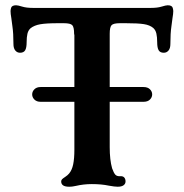

<svg xmlns="http://www.w3.org/2000/svg" viewBox="-20 -698 697 728"><path d="M212 -10Q212 -15 215.5 -18.5Q219 -22 227.5 -27.5Q236 -33 242 -40Q253 -53 257.5 -75Q262 -97 262 -130V-312H134Q119 -312 110.5 -320.5Q102 -329 102 -340Q102 -351 110.5 -359.5Q119 -368 134 -368H262V-566Q261 -567 261 -570Q261 -595 254 -602.5Q247 -610 222 -610H200Q155 -610 132.5 -606Q110 -602 96 -591Q87 -583 84 -570Q81 -557 81 -538Q81 -517 75.5 -507.5Q70 -498 56 -498Q45 -498 38 -506.5Q31 -515 31 -531Q31 -572 27 -598.5Q23 -625 23 -629Q20 -646 20 -656Q20 -660 22 -668Q25 -678 41 -678Q48 -678 64 -673Q80 -668 105 -668H552Q577 -668 593 -673Q609 -678 616 -678Q632 -678 635 -668Q637 -660 637 -656Q637 -646 634 -629Q634 -625 630 -598.5Q626 -572 626 -531Q626 -515 619 -506.5Q612 -498 601 -498Q587 -498 581.5 -507.5Q576 -517 576 -538Q576 -557 573 -570.5Q570 -584 561 -592Q548 -603 525.5 -606.5Q503 -610 457 -610H435Q410 -610 403 -602.5Q396 -595 396 -570V-368H524Q540 -368 548.5 -359.5Q557 -351 557 -340Q557 -329 548.5 -320.5Q540 -312 524 -312H396V-140Q396 -92 405 -60Q411 -43 417 -36Q423 -29 436 -30H438Q447 -30 451.5 -24.5Q456 -19 456 -10Q456 -1 448.5 4.5Q441 10 426 10Q415 10 393 6Q365 0 328 0Q297 0 267 7Q262 8 256 9Q250 10 242 10Q212 10 212 -10Z"/></svg>

Font: Raigarh Medium
Style: Regular
Weight: 500
Designer: jaikishan Patel
Foundry: MagicType
Version: Version 1.000